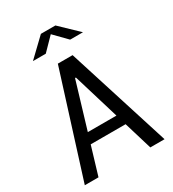

<svg xmlns="http://www.w3.org/2000/svg" viewBox="-221 -1060 1062 1180"><g transform="rotate(-30 310.0 -470.5)"><path d="M492 0 310.7 -600.5H304.5L124.2 0H27L257.2 -730H361.8L593 0ZM141.7 -273.5H481.2V-199.5H141.7ZM258.5 -940.7H361.5L487.5 -820H396.5L296.7 -922H323.3L223.5 -820H132.5Z"/></g></svg>

Font: Monaspace Neon Var ExtraLight
Style: Regular
Weight: 200
Designer: Riley Cran and the Lettermatic Team
Version: Version 1.200 (Monaspace Neon Var)